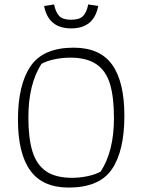

<svg xmlns="http://www.w3.org/2000/svg" viewBox="-20 -837 642 866"><path d="M179 -810 224 -817Q231 -782 247 -765Q263 -748 301 -748Q339 -748 355 -765Q371 -782 378 -817L423 -810Q404 -709 301 -709Q198 -709 179 -810ZM61 -297Q61 -455 118 -538.5Q175 -622 312 -622Q431 -622 486 -545Q541 -468 541 -315Q541 -156 484.5 -73.5Q428 9 290 9Q172 9 116.5 -68Q61 -145 61 -297ZM434 -63Q494 -155 494 -304Q494 -399 476 -458.5Q458 -518 414.5 -547.5Q371 -577 297 -577Q261 -577 225.5 -569.5Q190 -562 167 -549Q108 -457 108 -308Q108 -213 126.5 -153.5Q145 -94 188 -64.5Q231 -35 305 -35Q340 -35 375.5 -42.5Q411 -50 434 -63Z"/></svg>

Font: Athiti Light
Style: Regular
Weight: 300
Designer: CadsonDemak Team
Foundry: CadsonDemak
Version: Version 1.033